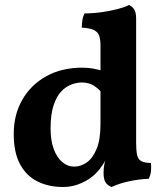

<svg xmlns="http://www.w3.org/2000/svg" viewBox="-20 -737 649 766"><path d="M307.8 -467Q331.1 -467 350.5 -463.6Q369.9 -460.1 391.7 -453.7V-360.5Q374.4 -382.6 354.5 -395.2Q334.7 -407.9 305.9 -407.9Q287 -407.9 265.7 -400.2Q244.3 -392.5 225.2 -373.1Q206.1 -353.6 194 -317.5Q181.8 -281.3 181.8 -223.9Q181.8 -176.6 194.3 -142.8Q206.8 -108.9 228.1 -90.6Q249.4 -72.3 276.1 -72.3Q301.9 -72.3 325.7 -88.7Q349.6 -105.1 365.2 -142.4Q380.9 -179.7 380.9 -242.4L419.8 -139.5Q403.7 -100.7 389.7 -79.3Q375.8 -57.9 363.5 -46.7Q352.9 -34.9 333.4 -22Q313.9 -9.2 288 -0.1Q262 9 231.2 9Q173.7 9 129.4 -13.2Q85 -35.4 59.9 -82Q34.8 -128.7 34.8 -202.6Q34.8 -279.3 68.9 -338.9Q103 -398.5 164.5 -432.8Q226 -467 307.8 -467ZM523.1 -167.3Q523.1 -136 527.1 -118.4Q531.1 -100.8 543.8 -94.1Q556.5 -87.3 582 -86.8Q584.1 -70.5 582.3 -54.1Q580.5 -37.7 573.4 -23.6Q537.4 -22.6 497.6 -14.3Q457.8 -6.1 424.9 9Q408.6 2.4 400.9 -9.7Q393.1 -21.8 393.1 -48.5Q393.1 -68.5 397.6 -88.2Q402.2 -107.8 409.7 -135ZM523.1 -570.8V-129.6H380.9V-570.8ZM494.3 -717Q507.5 -711.9 515.3 -699.5Q523.1 -687.1 523.1 -664.5V-537H380.9V-556.2Q380.9 -579.7 375.6 -594.7Q370.3 -609.6 354.3 -617.4Q338.3 -625.1 306.4 -626.7Q306.4 -641.9 308.7 -656.6Q310.9 -671.3 317.5 -683.5Q350.8 -683.5 386.1 -688.5Q421.5 -693.5 450.9 -701.3Q480.2 -709 494.3 -717Z"/></svg>

Font: Vollkorn
Style: Regular
Weight: 400
Designer: Friedrich Althausen
Foundry: Friedrich Althausen
Version: Version 5.001